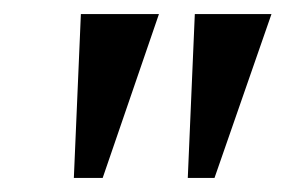

<svg xmlns="http://www.w3.org/2000/svg" viewBox="-20 -721 406 273"><path d="M85 -468 95 -701H206L126 -468ZM247 -468 257 -701H366L285 -468Z"/></svg>

Font: Manuale
Style: Bold Italic
Weight: 700
Italic angle: -11°
Version: Version 1.002